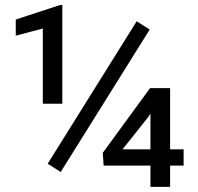

<svg xmlns="http://www.w3.org/2000/svg" viewBox="-20 -729 772 749"><path d="M223.1 -709.5V-324.2H147V-617.7L41.5 -589.8V-652.8L214.4 -709.5ZM564 -613.8 216.8 -58.1 166 -90.3 513.2 -646ZM696.3 -146.5V-83H384.3L380.9 -132.8L565.4 -385.3H626L559.1 -273.4L458 -146.5ZM643.6 -385.3V0H566.9V-385.3Z"/></svg>

Font: Vazirmatn
Style: Regular
Weight: 400
Designer: Saber Rastikerdar
Foundry: Saber Rastikerdar
Version: Version 33.003;September 2, 2022;FontCreator 14.0.0.2862 64-